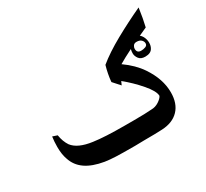

<svg xmlns="http://www.w3.org/2000/svg" viewBox="-122 -765 1028 956"><g transform="rotate(-30 392.5 -287.0)"><path d="M746 -477 700 -456Q711 -447 717 -432.5Q723 -418 723 -403Q723 -385 715 -372Q704 -352 672 -352Q647 -352 636 -367Q625 -382 625 -397Q625 -409 628 -421Q580 -397 550 -379Q608 -338 641 -289Q693 -212 693 -135Q693 -71 658.5 -35Q624 1 562 4Q527 6 457 6Q440 7 405 7Q331 7 296 5.5Q261 4 235 0Q169 -11 130.5 -38Q92 -65 78 -109Q67 -139 67 -182Q67 -212 71 -240L98 -231Q104 -193 122 -166Q152 -126 234 -115Q296 -106 411 -106H463Q531 -106 566 -109Q589 -109 609 -122Q629 -135 635 -148Q635 -175 594.5 -222Q554 -269 507 -307L498 -287L462 -327Q466 -371 479 -416Q530 -458 607.5 -501Q685 -544 765 -581Q757 -523 746 -477ZM670 -438Q657 -438 651 -429.5Q645 -421 645 -412Q645 -388 669 -388Q682 -388 694 -392.5Q706 -397 706 -409Q706 -420 697 -429Q688 -438 670 -438Z"/></g></svg>

Font: Mirza Medium
Style: Regular
Weight: 500
Designer: Arabic design by Kourosh Beigpour, Latin design by Eduardo Tunni, engineering by Lasse Fister
Version: Version 1.0010g